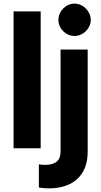

<svg xmlns="http://www.w3.org/2000/svg" viewBox="-20 -820 560 1062"><path d="M55 0H205V-757H55ZM195 217C208 220 229 222 249 222C385 222 465 149 465 20V-546H315V20C315 68 286 92 229 92C217 92 206 91 195 89ZM303 -710C303 -662 344 -621 392 -621C440 -621 482 -662 482 -710C482 -758 440 -800 392 -800C344 -800 303 -758 303 -710Z"/></svg>

Font: Mluvka ExtraBold
Style: Regular
Weight: 800
Designer: Modified by Jiří Krblich, Original typeface by Gumpita Rahayu
Foundry: Gumpita Rahayu & Jiří Krblich
Version: Version 2.000;Glyphs 3.1.1 (3134)